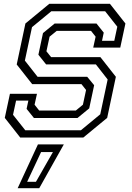

<svg xmlns="http://www.w3.org/2000/svg" viewBox="-20 -720 691 1005"><path d="M86 0 5 -103 32 -229H173.5L161 -172L185 -141.5H377L414 -172L430.5 -249L406.5 -279.5H148.5L67.5 -382.5L113 -597L238 -700H555.5L636.5 -597L609.5 -471H468L480.5 -528L456.5 -558.5H277L239.5 -528L223 -451.5L247.5 -421H505.5L586.5 -318L541 -103L416 0ZM112.2 -38.2H403.5L504.8 -121.8L543.5 -304L481.8 -383H221.2L181 -433.5L205 -546.8L266.2 -597H485L523 -549.2L514 -506.5H578.2L594 -580.2L530.2 -661.2H248.8L147.5 -577.8L110.2 -402.8L176.8 -318H436.5L472.8 -274L447 -152.8L385.8 -102.5H157.5L119.2 -150.2L128.5 -193.5H64.2L48.2 -119.2ZM72.5 265 178.5 36H314L185.5 265ZM122.2 231.5H168.2L257 76H195Z"/></svg>

Font: Tourney Thin
Style: Italic
Weight: 100
Italic angle: -12°
Designer: Tyler Finck
Foundry: Etcetera Type Co
Version: Version 1.015